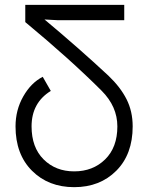

<svg xmlns="http://www.w3.org/2000/svg" viewBox="-20 -753 610 790"><path d="M84 -662.1V-732.9H491.2V-669.9H216.8L163.1 -672.9Q305.2 -554.2 425.8 -441.9Q475.6 -394.5 500.7 -344.7Q525.9 -294.9 525.9 -232.9Q525.9 -118.2 458.5 -50.5Q391.1 17.1 285.2 17.1Q179.2 17.1 111.6 -50.5Q43.9 -118.2 43.9 -232.9Q43.9 -300.3 75.7 -356.2Q107.4 -412.1 155.8 -437L189 -378.9Q109.9 -330.1 109.9 -232.9Q109.9 -146.5 159.4 -97.2Q209 -47.9 285.2 -47.9Q362.3 -47.9 412.6 -97.2Q462.9 -146.5 462.9 -232.9Q462.9 -314.9 397.9 -379.9Q269.5 -508.3 84 -662.1Z"/></svg>

Font: Kreadon
Style: Regular
Weight: 400
Designer: kohakuno
Foundry: StudioGnu
Version: Version 1.000;Glyphs 3.1.2 (3151)